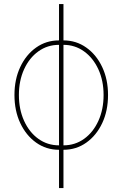

<svg xmlns="http://www.w3.org/2000/svg" viewBox="-20 -748 620 972"><path d="M278.8 10.3Q213.9 10.3 162.8 -26.1Q111.8 -62.5 82.5 -125Q53.2 -187.5 53.2 -267.1Q53.2 -346.2 82.5 -408.7Q111.8 -471.2 162.8 -507.3Q213.9 -543.5 278.8 -543.5H301.3Q365.7 -543.5 416.7 -507.3Q467.8 -471.2 497.3 -408.7Q526.9 -346.2 526.9 -267.1Q526.9 -187.5 497.6 -125Q468.3 -62.5 417.2 -26.1Q366.2 10.3 301.3 10.3ZM278.8 -12.2H301.3Q359.9 -12.2 405.8 -45.2Q451.7 -78.1 478 -136Q504.4 -193.8 504.4 -267.1Q504.4 -339.8 477.8 -397.5Q451.2 -455.1 405.3 -488Q359.4 -521 301.3 -521H278.8Q220.2 -521 174.3 -488Q128.4 -455.1 102.1 -397.5Q75.7 -339.8 75.7 -267.1Q75.7 -193.8 102.1 -136Q128.4 -78.1 174.3 -45.2Q220.2 -12.2 278.8 -12.2ZM278.8 204.1V-727.5H301.3V204.1Z"/></svg>

Font: Inter 20pt Thin
Style: Regular
Weight: 250
Version: Version 4.001;git-66647c0bb